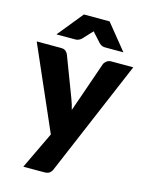

<svg xmlns="http://www.w3.org/2000/svg" viewBox="-135 -809 810 1054"><g transform="rotate(15 270.5 -282.5)"><path d="M419.9 -518.6H544.9L268.1 134.3Q261.7 149.9 251 157.2Q241.7 164.6 219.2 164.6H103L203.1 -45.4L-3.9 -518.6H132.8Q151.9 -518.6 161.1 -510.7Q170.4 -502.9 174.8 -491.7L259.8 -268.1Q272.9 -233.4 279.3 -205.6Q281.2 -210.9 285.2 -221.4Q289.1 -231.9 290.5 -237.3Q292.5 -244.1 301.8 -269L378.9 -491.7Q383.3 -502.4 395 -511.2Q405.8 -518.6 419.9 -518.6ZM354 -728.5 471.2 -584H368.2Q358.9 -584 350.6 -586.9Q342.8 -588.9 333.5 -598.1L295.9 -639.6Q292 -643.6 290 -646Q287.6 -648.4 283.7 -653.3Q282.7 -651.9 280.5 -649.4Q278.3 -647 277.3 -646L271 -639.6L232.4 -598.1Q224.6 -590.8 215.8 -587.4Q207.5 -584 198.2 -584H90.8L208 -728.5Z"/></g></svg>

Font: Lato-ExtraBold
Style: Regular
Weight: 500
Designer: Lukasz Dziedzic with Adam Twardoch and Botio Nikoltchev
Foundry: tyPoland Lukasz Dziedzic
Version: ""